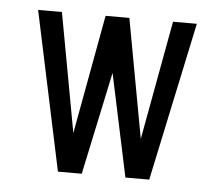

<svg xmlns="http://www.w3.org/2000/svg" viewBox="-39 -460 578 502"><g transform="rotate(5 250.0 -208.5)"><path d="M192.7 0 250 -269.6 307.3 0H369.8L458.3 -416.7H395.8L338.5 -104.2L281.2 -416.7H218.8L161.5 -104.2L104.2 -416.7H41.7L130.2 0Z"/></g></svg>

Font: Amy Mono
Style: Regular
Weight: 400
Monospace: yes
Version: Version 001.000